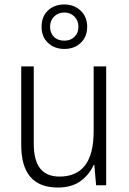

<svg xmlns="http://www.w3.org/2000/svg" viewBox="-20 -829 576 859"><path d="M455 -532V0H410L402 -91H399Q380 -48 340.5 -19Q301 10 239 10Q75 10 75 -180V-532H131V-187Q131 -111 160 -75Q189 -39 246 -39Q399 -39 399 -241V-532ZM268 -610Q224 -610 195 -637Q166 -664 166 -709Q166 -755 194.5 -782Q223 -809 268 -809Q311 -809 340.5 -781.5Q370 -754 370 -710Q370 -664 341 -637Q312 -610 268 -610ZM268 -647Q296 -647 313.5 -664.5Q331 -682 331 -709Q331 -737 313 -755Q295 -773 268 -773Q240 -773 222 -755Q204 -737 204 -709Q204 -682 221 -664.5Q238 -647 268 -647Z"/></svg>

Font: Noto Sans Myanmar SemiCondensed Light
Style: Regular
Weight: 300
Width: 4
Designer: Monotype Design Team
Foundry: Monotype Imaging Inc.
Version: Version 2.107; ttfautohint (v1.8.4.7-5d5b)